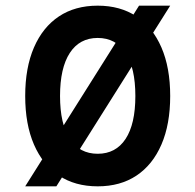

<svg xmlns="http://www.w3.org/2000/svg" viewBox="-20 -641 690 678"><path d="M471 -621H581L179 17H69ZM325 17Q245 17 188 -21Q131 -59 100 -130.5Q69 -202 69 -302Q69 -402 100 -473.5Q131 -545 188 -583Q245 -621 325 -621Q405 -621 462 -583Q519 -545 550 -473.5Q581 -402 581 -302Q581 -202 550 -130.5Q519 -59 462 -21Q405 17 325 17ZM325 -98Q389 -98 423.5 -150.5Q458 -203 458 -302Q458 -401 423.5 -454Q389 -507 325 -507Q261 -507 226.5 -454Q192 -401 192 -302Q192 -203 226.5 -150.5Q261 -98 325 -98Z"/></svg>

Font: Martian Mono SemiCondensed Medium
Style: Regular
Weight: 500
Width: 4
Designer: Roman Shamin
Foundry: Evil Martians
Version: Version 1.000